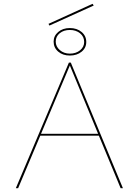

<svg xmlns="http://www.w3.org/2000/svg" viewBox="-20 -986 727 1006"><path d="M471 -957 239 -852 234 -861 465 -966ZM261 -768Q261 -798 285 -818.5Q309 -839 346 -839Q383 -839 407.5 -818.5Q432 -798 432 -766Q432 -735 407.5 -715Q383 -695 346 -695Q309 -695 285 -715.5Q261 -736 261 -768ZM421 -766Q421 -794 399.5 -811.5Q378 -829 346 -829Q314 -829 293 -812Q272 -795 272 -768Q272 -742 293.5 -723.5Q315 -705 346 -705Q378 -705 399.5 -722.5Q421 -740 421 -766ZM612 0 498 -275H191L75 0H63L341 -658H351L624 0ZM195 -285H494L346 -643Z"/></svg>

Font: EauTest Hairline
Style: Regular
Weight: 250
Designer: Christian Thalmann (Catharsis Fonts)
Version: Version 0.001;PS 000.001;hotconv 1.0.88;makeotf.lib2.5.64775